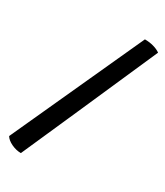

<svg xmlns="http://www.w3.org/2000/svg" viewBox="-241 -856 976 1134"><g transform="rotate(30 247.0 -289.0)"><path d="M504.9 -733.4Q486.3 -747.1 458 -754.9Q430.7 -762.7 398.4 -762.7Q261.7 -463.9 -10.7 132.8Q2 154.3 34.2 169.9Q67.4 185.5 99.6 185.5Q235.4 -120.1 504.9 -733.4Z"/></g></svg>

Font: cl
Style: Bold Italic
Weight: 400
Designer: Mitja Miklavcic
Version: Version 7.504; 2011; Build 1022